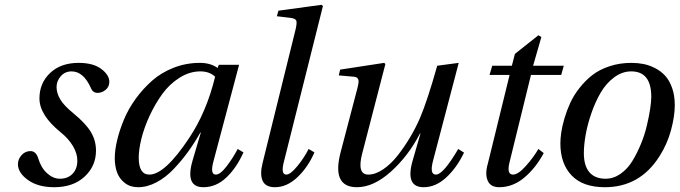

<svg xmlns="http://www.w3.org/2000/svg" viewBox="-20 -762 2811 794"><path d="M54.2 -83Q54.2 -104 69.3 -120.6Q84.5 -137.2 106 -137.2Q128.9 -137.2 138.2 -106.9Q149.9 -67.9 174.8 -45.4Q199.7 -22.9 228 -22.9Q260.3 -22.9 280 -43.2Q299.8 -63.5 299.8 -98.1Q299.8 -127.4 281.5 -158.2Q263.2 -189 231 -214.8Q143.1 -286.1 143.1 -355Q143.1 -418 187 -460Q231 -502 305.2 -502Q365.7 -502 398.9 -476.8Q432.1 -451.7 432.1 -423.8Q432.1 -402.8 416.7 -390.4Q401.4 -377.9 383.8 -377.9Q363.8 -377.9 356 -397.9Q325.2 -466.8 275.9 -466.8Q249 -466.8 231.4 -447Q213.9 -427.2 213.9 -401.9Q213.9 -377.4 228.8 -351.6Q243.7 -325.7 285.2 -292Q335 -251 356 -215.8Q377 -180.7 377 -139.2Q377 -75.2 329.8 -31.5Q282.7 12.2 204.1 12.2Q137.2 12.2 95.7 -17.6Q54.2 -47.4 54.2 -83Z M454.6 -106.9Q454.6 -141.1 464.4 -182.1Q474.1 -223.1 492.7 -267.8Q511.2 -312.5 541.5 -354Q571.8 -395.5 609.4 -428.7Q647 -461.9 698.2 -481.9Q749.5 -502 806.6 -502Q850.6 -502 879.9 -481L884.8 -494.1H968.8L862.8 -95.2Q847.7 -40 872.6 -40Q891.1 -40 917.7 -75Q944.3 -109.9 962.9 -146L986.8 -131.8Q958.5 -68.4 916.3 -28.1Q874 12.2 820.8 12.2Q743.7 12.2 776.9 -100.1L810.5 -213.9H808.6Q784.2 -170.9 758.1 -134.8Q731.9 -98.6 698.7 -63.5Q665.5 -28.3 627.2 -8.1Q588.9 12.2 550.8 12.2Q518.6 12.2 496.1 -5.4Q473.6 -22.9 464.1 -49.1Q454.6 -75.2 454.6 -106.9ZM553.7 -109.9Q553.7 -40 597.7 -40Q662.1 -40 762.7 -191.9Q834.5 -299.8 869.6 -444.8Q846.2 -466.8 808.6 -466.8Q763.7 -466.8 721.9 -440.2Q680.2 -413.6 650.6 -372.6Q621.1 -331.5 598.6 -283Q576.2 -234.4 564.9 -189Q553.7 -143.6 553.7 -109.9Z M1065.4 -85.9 1202.1 -639.2Q1209 -668.5 1205.1 -677Q1201.2 -685.5 1182.1 -688L1125 -694.8L1131.3 -717.8L1310.1 -742.2L1315.4 -736.8L1154.3 -94.2Q1147.5 -69.3 1149.4 -54.7Q1151.4 -40 1164.1 -40Q1180.7 -40 1209 -74.2Q1237.3 -108.4 1256.3 -146L1280.3 -131.8Q1253.9 -70.8 1210.2 -29.3Q1166.5 12.2 1117.2 12.2Q1078.1 12.2 1066.2 -14.2Q1054.2 -40.5 1065.4 -85.9Z M1380.9 -450.2 1386.7 -474.1 1568.8 -502 1573.7 -497.1 1478 -127.9Q1455.1 -40 1502.9 -40Q1532.7 -40 1564.9 -62Q1597.2 -84 1625 -119.6Q1652.8 -155.3 1676 -194.3Q1699.2 -233.4 1716.8 -273.9Q1747.6 -346.2 1788.1 -490.2L1877 -502L1770 -94.2Q1756.3 -40 1782.7 -40Q1813 -40 1875 -146L1898.9 -130.9Q1869.6 -69.3 1825.9 -28.6Q1782.2 12.2 1731.9 12.2Q1655.3 12.2 1686 -96.2L1718.8 -210H1716.8Q1668.9 -117.2 1596.9 -52.5Q1524.9 12.2 1456.1 12.2Q1350.6 12.2 1388.7 -132.8L1458 -397Q1462.4 -414.1 1462.9 -423.1Q1463.4 -432.1 1459 -438Q1454.6 -443.8 1442.9 -444.8Z M1997.6 -85.9 2087.4 -452.1H2004.4L2015.6 -490.2H2096.7L2109.4 -539.1L2206.5 -616.2L2218.8 -608.9L2184.6 -490.2H2311.5L2300.8 -452.1H2175.8L2086.4 -87.9Q2075.2 -40 2101.6 -40Q2122.6 -40 2153.8 -74.7Q2185.1 -109.4 2206.5 -146L2228.5 -128.9Q2195.3 -66.9 2147.9 -27.3Q2100.6 12.2 2044.4 12.2Q2008.3 12.2 1996.6 -15.4Q1984.9 -43 1997.6 -85.9Z M2297.4 -168.9Q2297.4 -189 2301 -214.4Q2304.7 -239.7 2314.2 -272.2Q2323.7 -304.7 2338.1 -336.2Q2352.5 -367.7 2376.2 -397.9Q2399.9 -428.2 2429.2 -451.2Q2458.5 -474.1 2500.5 -488Q2542.5 -502 2591.3 -502Q2617.2 -502 2641.1 -497.3Q2665 -492.7 2689.2 -480.2Q2713.4 -467.8 2731 -448.5Q2748.5 -429.2 2759.5 -398.2Q2770.5 -367.2 2770.5 -327.1Q2770.5 -281.2 2754.9 -223.6Q2739.3 -166 2707.5 -116.2Q2626.5 12.2 2481.4 12.2Q2390.1 12.2 2343.8 -36.6Q2297.4 -85.4 2297.4 -168.9ZM2394.5 -128.9Q2394.5 -76.2 2417.5 -49.6Q2440.4 -22.9 2484.4 -22.9Q2517.1 -22.9 2545.9 -43Q2574.7 -63 2594.5 -95.2Q2614.3 -127.4 2630.1 -165.8Q2646 -204.1 2655 -242.7Q2664.1 -281.2 2668.7 -311.8Q2673.3 -342.3 2673.3 -361.8Q2673.3 -466.8 2590.3 -466.8Q2552.7 -466.8 2519.5 -441.9Q2486.3 -417 2464.1 -378.9Q2441.9 -340.8 2425.8 -294.4Q2409.7 -248 2402.1 -205.3Q2394.5 -162.6 2394.5 -128.9Z"/></svg>

Font: Linguistics Pro
Style: Italic
Weight: 400
Italic angle: -12°
Designer: Stefan Peev, Context Ltd
Foundry: Stefan Peev, Context Ltd
Version: Version 001.000